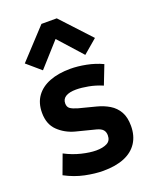

<svg xmlns="http://www.w3.org/2000/svg" viewBox="-141 -820 714 903"><g transform="rotate(-20 216.5 -368.5)"><path d="M217.3 6.3Q176.8 6.3 127.2 -3.9Q77.6 -14.2 29.3 -40L64.9 -136.2Q105 -115.2 146.5 -105.2Q188 -95.2 218.8 -95.2Q252.4 -95.2 273.2 -106Q293.9 -116.7 293.9 -143.6Q293.9 -160.6 284.9 -171.1Q275.9 -181.6 254.4 -187.5L154.8 -212.9Q106.4 -226.1 72.8 -258.8Q39.1 -291.5 39.1 -348.6Q39.1 -397.5 63 -430.7Q86.9 -463.9 130.9 -481Q174.8 -498 234.9 -498Q271 -498 313.5 -489.7Q356 -481.4 393.1 -463.9L356.4 -369.6Q321.8 -384.3 287.6 -390.6Q253.4 -397 226.6 -397Q193.4 -397 175 -386Q156.7 -375 156.7 -353Q156.7 -335 168.2 -326.7Q179.7 -318.4 205.1 -311L290 -289.1Q324.7 -280.3 352.3 -263.7Q379.9 -247.1 395.8 -219.2Q411.6 -191.4 411.6 -148.4Q411.6 -99.1 388.9 -64.2Q366.2 -29.3 323 -11.5Q279.8 6.3 217.3 6.3ZM111.8 -535.2 42.5 -594.7 179.7 -742.7H256.3L393.6 -594.7L323.7 -535.2L217.8 -653.3Z"/></g></svg>

Font: Anaheim
Style: Bold
Weight: 700
Version: Version 2.001